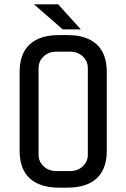

<svg xmlns="http://www.w3.org/2000/svg" viewBox="-20 -861 580 881"><path d="M247 -841 351 -726H268L136 -841ZM290 0H250Q163 0 116.5 -42.5Q70 -85 70 -170V-530Q70 -615 116.5 -657.5Q163 -700 250 -700H290Q377 -700 423.5 -657.5Q470 -615 470 -530V-170Q470 -85 423.5 -42.5Q377 0 290 0ZM300 -624H240Q203 -624 180 -602Q157 -580 157 -549V-151Q157 -120 180 -98Q203 -76 240 -76H300Q337 -76 360 -98Q383 -120 383 -151V-549Q383 -580 360 -602Q337 -624 300 -624Z"/></svg>

Font: Share Tech Mono
Style: Regular
Weight: 400
Designer: Ralph Oliver du Carrois
Foundry: Ralph Oliver du Carrois
Version: Version 1.003